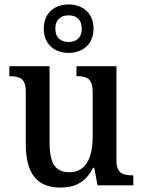

<svg xmlns="http://www.w3.org/2000/svg" viewBox="-20 -834 643 864"><path d="M289 -596C351 -596 401 -634 401 -705C401 -776 351 -814 289 -814C226 -814 177 -776 177 -705C177 -634 226 -596 289 -596ZM289 -645C256 -645 229 -662 229 -705C229 -748 256 -765 289 -765C321 -765 348 -748 348 -705C348 -662 321 -645 289 -645ZM251 10C313 10 363 -9 399 -79H404L419 0H580V-45H576C537 -45 504 -52 504 -111V-536H324V-491H327C367 -491 397 -483 397 -421V-219C397 -123 366 -59 292 -59C223 -59 203 -107 203 -197V-536H22V-491H25C68 -491 96 -481 96 -423V-186C96 -50 149 10 251 10Z"/></svg>

Font: Noto Serif Bengali SemiCondensed
Style: Regular
Weight: 400
Width: 4
Designer: Juan Bruce, Universal Thirst, Indian Type Foundry and the Monotype Design Team.
Foundry: Monotype Imaging Inc.
Version: Version 2.003